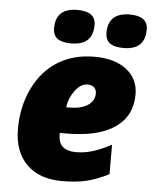

<svg xmlns="http://www.w3.org/2000/svg" viewBox="-54 -813 691 868"><g transform="rotate(5 291.0 -378.5)"><path d="M164.1 -675.8Q164.1 -767.1 262.2 -767.1Q345.2 -767.1 345.2 -706.1Q345.2 -613.8 247.1 -613.8Q204.1 -613.8 184.1 -628.9Q164.1 -644 164.1 -675.8ZM401.9 -675.8Q401.9 -767.1 500 -767.1Q582 -767.1 582 -706.1Q582 -613.8 484.9 -613.8Q441.9 -613.8 421.9 -628.9Q401.9 -644 401.9 -675.8ZM259.8 9.8Q156.2 9.8 98.6 -47.9Q41 -105.5 41 -208.3Q41 -311 81.8 -394Q122.6 -477.1 193.4 -520Q264.2 -563 357.2 -563Q450.2 -563 503.7 -521.2Q557.1 -479.5 557.1 -409.2Q557.1 -311 480.7 -258.5Q404.3 -206.1 259.8 -206.1H231V-198.2Q231 -126 311 -126Q349.1 -126 386.2 -137.2Q423.3 -148.4 471.2 -173.8V-40Q415 -11.7 368.9 -1Q322.8 9.8 259.8 9.8ZM264.2 -324.2Q316.9 -324.2 347.4 -344.2Q377.9 -364.3 377.9 -397.9Q377.9 -414.6 367.7 -424.8Q357.4 -435.1 336.9 -435.1Q306.6 -435.1 280.8 -400.6Q254.9 -366.2 250 -324.2Z"/></g></svg>

Font: Open Sans Hebrew Extra Bold
Style: Italic
Weight: 800
Italic angle: -12°
Foundry: Ascender Corporation, Yanek Iontef
Version: Version 2.001;PS 002.001;hotconv 1.0.70;makeotf.lib2.5.58329